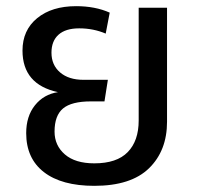

<svg xmlns="http://www.w3.org/2000/svg" viewBox="-20 -589 655 623"><path d="M522 -564V-194Q522 -100 463.5 -43Q405 14 286 14Q180 14 122.5 -30.5Q65 -75 65 -157Q65 -212 93.5 -247.5Q122 -283 168 -290Q53 -315 53 -425Q53 -491 100.5 -530Q148 -569 227 -569Q289 -569 336 -548L323 -480Q283 -497 237 -497Q193 -497 170 -476.5Q147 -456 147 -418Q147 -378 175 -354Q203 -330 251 -330H330L319 -260H275Q212 -260 184.5 -237Q157 -214 157 -162Q157 -117 190.5 -88Q224 -59 286 -59Q359 -59 394.5 -95.5Q430 -132 430 -198V-564Z"/></svg>

Font: FiraGOUPP
Style: Medium
Weight: 400
Designer: bBox Type
Foundry: bBox Type GmbH
Version: Version 1.001